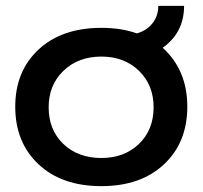

<svg xmlns="http://www.w3.org/2000/svg" viewBox="-20 -631 694 655"><path d="M535 -468Q619 -392 619 -267Q619 -145 539.5 -70.5Q460 4 326 4Q191 4 111.5 -70.5Q32 -145 32 -267Q32 -388 111.5 -462Q191 -536 326 -536Q394 -536 447 -517Q481 -527 500.5 -552Q520 -577 520 -611H608Q608 -520 535 -468ZM326 -92Q404 -92 454 -140Q504 -188 504 -265Q504 -341 454 -389.5Q404 -438 326 -438Q247 -438 196.5 -389.5Q146 -341 146 -265Q146 -188 196 -140Q246 -92 326 -92Z"/></svg>

Font: Steamflix Grotesk
Style: Regular
Weight: 400
Designer: Julieta Ulanovsky
Foundry: Julieta Ulanovsky
Version: Version 4.000;PS 004.000;hotconv 1.0.88;makeotf.lib2.5.64775